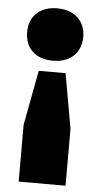

<svg xmlns="http://www.w3.org/2000/svg" viewBox="-54 -592 423 816"><g transform="rotate(5 158.0 -184.0)"><path d="M277.5 -446.5Q277.5 -413 263 -387.5Q248.5 -362 221.5 -348.2Q194.5 -334.5 157.5 -334.5Q102 -334.5 70 -364.5Q38 -394.5 38 -446.5Q38 -498 70.5 -528Q103 -558 157.5 -558Q193.5 -558 220.8 -544.2Q248 -530.5 262.8 -505Q277.5 -479.5 277.5 -446.5ZM101.5 -286.5H216L257.5 -52.5V190H57.5V-52.5Z"/></g></svg>

Font: Encode Sans ExtraBold
Style: Regular
Weight: 800
Designer: Multiple Designers
Foundry: Impallari Type
Version: Version 2.000